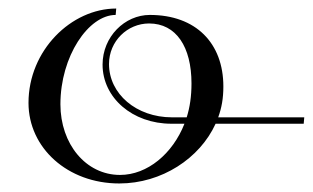

<svg xmlns="http://www.w3.org/2000/svg" viewBox="-20 -425 733 450"><path d="M252.4 -405C147.3 -405 46.8 -307.2 46.8 -183.9C46.8 -78.2 138.7 5 259.6 5C358.8 5 448.3 -53.7 485.3 -135H691.8L693.1 -150H491.4C499.5 -172.4 503.5 -194.3 503.5 -222.3C503.5 -323.8 439.2 -390 331.1 -390C272.4 -390 220.4 -339 220.4 -273.6C220.4 -196.1 290.2 -135 381.8 -135H412.3C384.8 -64.9 325.6 -15 261.3 -15C181.2 -15 121.6 -87.6 121.6 -180.6C121.6 -293 187.3 -390 251.1 -390ZM417.6 -150H383.1C299.4 -150 235.5 -205.1 235.5 -274.9C235.5 -328.7 278.8 -370 329.4 -370C393.1 -370 428.8 -314.9 428.8 -229.5C428.8 -199.7 425.1 -174 417.6 -150Z"/></svg>

Font: Galberik
Style: Regular
Weight: 400
Designer: Gluk
Foundry: Gluk
Version: Version 0.50